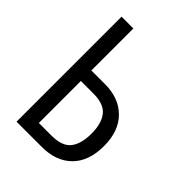

<svg xmlns="http://www.w3.org/2000/svg" viewBox="-185 -717 808 808"><g transform="rotate(45 219.0 -312.5)"><path d="M210 -375Q293 -375 342.3 -325.7Q391.6 -276.4 391.6 -187.5Q391.6 -97.7 342.8 -48.8Q293.9 0 210 0H58.6V-625H128.9V-375ZM203.1 -62.5Q267.6 -62.5 292.5 -94.7Q317.4 -127 317.4 -187.5Q317.4 -247.1 292 -279.8Q266.6 -312.5 203.1 -312.5H128.9V-62.5Z"/></g></svg>

Font: Sudo Variable
Style: Regular
Weight: 400
Monospace: yes
Designer: Jens Kutilek
Foundry: Jens Kutilek
Version: Version 0.040